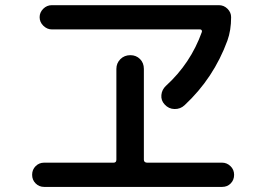

<svg xmlns="http://www.w3.org/2000/svg" viewBox="-20 -735 1040 750"><path d="M627.9 -399.4Q724.6 -487.3 768.6 -610.4Q769.5 -614.3 767.6 -617.2Q765.6 -620.1 761.7 -620.1H182.6Q164.1 -620.1 149.4 -634.3Q134.8 -648.4 134.8 -668Q134.8 -686.5 148.9 -700.7Q163.1 -714.8 182.6 -714.8H835Q854.5 -714.8 868.7 -700.7Q882.8 -686.5 882.8 -668Q882.8 -616.2 868.2 -576.2Q814.5 -429.7 701.2 -324.2Q684.6 -308.6 661.6 -309.1Q638.7 -309.6 623 -327.1Q608.4 -342.8 610.4 -363.8Q612.3 -384.8 627.9 -399.4ZM152.3 -4.9Q132.8 -4.9 119.1 -18.6Q105.5 -32.2 105.5 -52.2Q105.5 -72.3 119.1 -85.9Q132.8 -99.6 152.3 -99.6H423.8Q434.6 -99.6 434.6 -111.3V-465.8Q434.6 -488.3 450.2 -503.9Q465.8 -519.5 489.3 -519.5Q511.7 -519.5 526.9 -504.4Q542 -489.3 542 -465.8V-111.3Q542 -100.6 553.7 -99.6H847.7Q866.2 -99.6 880.4 -85.9Q894.5 -72.3 894.5 -52.2Q894.5 -32.2 881.3 -18.6Q868.2 -4.9 847.7 -4.9Z"/></svg>

Font: Rounded-X Mgen+ 1m medium
Style: Regular
Weight: 500
Designer: [Source Han Sans]
Ryoko NISHIZUKA  (kana & ideographs); Paul D. Hunt (Latin, Greek & Cyrillic); Wenlong ZHANG  (bopomofo
Version: Version 1.059.20150602